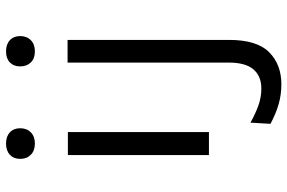

<svg xmlns="http://www.w3.org/2000/svg" viewBox="-182 -548 975 652"><g transform="rotate(-90 306.0 -221.5)"><path d="M145 -591Q121 -591 107 -604.8Q93 -618.5 93 -641Q93 -663 107 -676Q121 -689 145 -689Q169 -689 183 -676Q197 -663 197 -641Q197 -618.5 183 -604.8Q169 -591 145 -591ZM106 0V-479H184V0ZM458 -591Q434 -591 420.5 -604.8Q407 -618.5 407 -641Q407 -663 420.5 -676Q434 -689 458 -689Q482 -689 496 -676Q510 -663 510 -641Q510 -618.5 496 -604.8Q482 -591 458 -591ZM346 246Q311.5 246 279 236.8Q246.5 227.5 212 209L216 141Q245.5 157.5 273.8 167.8Q302 178 332 178Q374 178 397 151Q420 124 420 67V-480H497V68Q497 163 455.2 204.5Q413.5 246 346 246Z"/></g></svg>

Font: Karla
Style: Regular
Weight: 400
Designer: Jonathan Pinhorn
Version: Version 2.004;gftools[0.9.33]